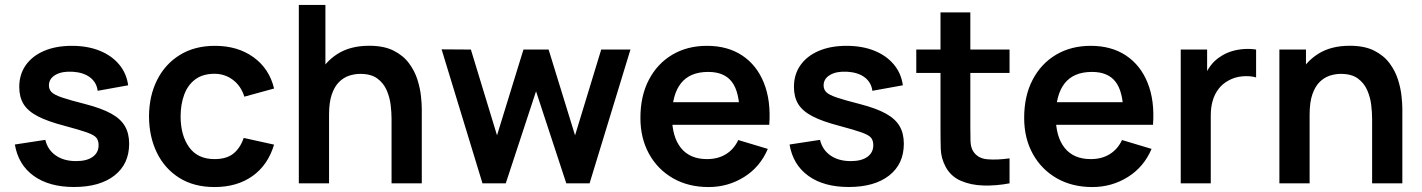

<svg xmlns="http://www.w3.org/2000/svg" viewBox="-20 -740 5740 775"><path d="M278.7 14.8Q178.4 14.8 116 -30.1Q53.7 -75 40 -156.7L163 -175.5Q172.3 -135.5 205 -112.6Q237.7 -89.7 287.2 -89.7Q330.2 -89.7 354.1 -106.8Q378 -123.9 378 -154.2Q378 -172.4 369.2 -183.7Q360.3 -194.9 330.9 -205.4Q301.5 -215.9 240.5 -232.2Q172.7 -249.8 132.6 -270.6Q92.6 -291.4 75.1 -319.9Q57.7 -348.4 57.7 -389Q57.7 -439.5 84 -476.9Q110.3 -514.2 158 -534.6Q205.8 -555 270.2 -555Q333 -555 381.8 -535.5Q430.6 -515.9 460.7 -480Q490.8 -444.2 497.3 -395.7L374.3 -373.5Q369.8 -407.9 343 -428Q316.2 -448 272.2 -450.5Q229.7 -452.8 203.6 -437.6Q177.5 -422.4 177.5 -395.2Q177.5 -379.2 188 -368.3Q198.6 -357.3 230.2 -346.5Q261.8 -335.7 325 -319.7Q389.8 -302.9 428.3 -281.7Q466.9 -260.5 484.1 -231Q501.3 -201.6 501.3 -159.7Q501.3 -78.2 442.2 -31.7Q383 14.8 278.7 14.8Z M846 15Q762.6 15 703.5 -22.2Q644.4 -59.5 613.1 -124Q581.8 -188.4 581.5 -270Q581.8 -352.8 614.2 -417.2Q646.6 -481.6 706.1 -518.3Q765.6 -555 847.7 -555Q939.8 -555 1003.5 -508.8Q1067.2 -462.7 1086.3 -382.7L966.3 -349.8Q952.6 -393.5 920 -417.8Q887.4 -442.2 846 -442.2Q798.8 -442.2 768.5 -419.8Q738.2 -397.3 723.7 -358.4Q709.2 -319.5 709 -270Q709.2 -192.9 743.7 -145.4Q778.2 -97.8 846 -97.8Q894.2 -97.8 921.9 -119.9Q949.6 -142 963.7 -183.3L1086.3 -156.2Q1061.6 -73.7 999.1 -29.3Q936.6 15 846 15Z M1560.5 0V-260.2Q1560.5 -285.2 1556.9 -316.2Q1553.2 -347.2 1540.7 -376Q1528.1 -404.8 1502.8 -423.3Q1477.6 -441.8 1434.3 -441.8Q1411.5 -441.8 1389 -434.4Q1366.6 -426.9 1348.4 -408.8Q1330.2 -390.7 1319.2 -358.8Q1308.2 -326.8 1308.2 -277.5L1236.7 -308.2Q1236.7 -376.9 1263.4 -433Q1290.2 -489.2 1342.1 -522.2Q1394 -555.3 1470.2 -555.3Q1529.9 -555.3 1569 -535.5Q1608 -515.7 1631 -484.5Q1654 -453.4 1665 -418.4Q1676 -383.3 1679.2 -352Q1682.5 -320.8 1682.5 -301.5V0ZM1186.2 0V-720H1293.5V-340.8H1308.2V0Z M1927.5 0 1762.5 -540.8 1880.7 -540 1986.2 -193.7 2092.9 -540H2194.4L2301.2 -193.7L2406.8 -540H2524.8L2359.8 0H2265.8L2143.7 -371.5L2021.5 0Z M2840.3 15Q2758.4 15 2696.5 -20.5Q2634.6 -56.1 2599.8 -119Q2565 -182 2565 -264.2Q2565 -352.7 2599.1 -417.9Q2633.2 -483.2 2693.7 -519.1Q2754.2 -555 2833.7 -555Q2917.4 -555 2976.2 -515.8Q3034.9 -476.7 3063.5 -405.2Q3092.2 -333.7 3085.1 -236.3H2965.5V-280.3Q2965 -368.5 2934.5 -409.1Q2904 -449.7 2838.7 -449.7Q2764.8 -449.7 2728.6 -403.8Q2692.5 -358 2692.5 -270Q2692.5 -187.8 2728.6 -142.8Q2764.8 -97.8 2833.7 -97.8Q2878.2 -97.8 2910.3 -117.7Q2942.5 -137.5 2960 -174.8L3079.2 -139Q3048.2 -65.8 2983.4 -25.4Q2918.5 15 2840.3 15ZM2654.5 -236.3V-327.5H3026.2V-236.3Z M3405.7 14.8Q3305.4 14.8 3243 -30.1Q3180.7 -75 3167 -156.7L3290 -175.5Q3299.3 -135.5 3332 -112.6Q3364.7 -89.7 3414.2 -89.7Q3457.2 -89.7 3481.1 -106.8Q3505 -123.9 3505 -154.2Q3505 -172.4 3496.2 -183.7Q3487.3 -194.9 3457.9 -205.4Q3428.5 -215.9 3367.5 -232.2Q3299.7 -249.8 3259.6 -270.6Q3219.6 -291.4 3202.1 -319.9Q3184.7 -348.4 3184.7 -389Q3184.7 -439.5 3211 -476.9Q3237.3 -514.2 3285 -534.6Q3332.8 -555 3397.2 -555Q3460 -555 3508.8 -535.5Q3557.6 -515.9 3587.7 -480Q3617.8 -444.2 3624.3 -395.7L3501.3 -373.5Q3496.8 -407.9 3470 -428Q3443.2 -448 3399.2 -450.5Q3356.7 -452.8 3330.6 -437.6Q3304.5 -422.4 3304.5 -395.2Q3304.5 -379.2 3315 -368.3Q3325.6 -357.3 3357.2 -346.5Q3388.8 -335.7 3452 -319.7Q3516.8 -302.9 3555.3 -281.7Q3593.9 -260.5 3611.1 -231Q3628.3 -201.6 3628.3 -159.7Q3628.3 -78.2 3569.2 -31.7Q3510 14.8 3405.7 14.8Z M4055 0Q4001.6 10.2 3950.2 8.8Q3898.8 7.4 3858.5 -10.2Q3818.1 -27.8 3797.2 -66.3Q3778.5 -101.6 3777.4 -138Q3776.3 -174.4 3776.3 -220.7V-690H3896.7V-227.3Q3896.7 -195.2 3897.4 -170.6Q3898.2 -146 3907.7 -130.3Q3925.7 -100.6 3965.1 -97.1Q4004.5 -93.7 4055 -100.8ZM3678.5 -445.5V-540H4055V-445.5Z M4389.3 15Q4307.4 15 4245.5 -20.5Q4183.6 -56.1 4148.8 -119Q4114 -182 4114 -264.2Q4114 -352.7 4148.1 -417.9Q4182.2 -483.2 4242.7 -519.1Q4303.2 -555 4382.7 -555Q4466.4 -555 4525.2 -515.8Q4583.9 -476.7 4612.5 -405.2Q4641.2 -333.7 4634.1 -236.3H4514.5V-280.3Q4514 -368.5 4483.5 -409.1Q4453 -449.7 4387.7 -449.7Q4313.8 -449.7 4277.6 -403.8Q4241.5 -358 4241.5 -270Q4241.5 -187.8 4277.6 -142.8Q4313.8 -97.8 4382.7 -97.8Q4427.2 -97.8 4459.3 -117.7Q4491.5 -137.5 4509 -174.8L4628.2 -139Q4597.2 -65.8 4532.4 -25.4Q4467.5 15 4389.3 15ZM4203.5 -236.3V-327.5H4575.2V-236.3Z M4746 0V-540H4852.5V-408.5L4839.5 -425.5Q4849.7 -452.5 4866.4 -474.8Q4883.2 -497.2 4906.5 -511.7Q4926.4 -525.2 4950.6 -532.8Q4974.8 -540.2 5000.3 -542Q5025.8 -543.8 5050.2 -540V-427.5Q5025.8 -434.6 4994.8 -431.9Q4963.8 -429.2 4938.3 -414.7Q4913.6 -401.1 4897.9 -380.1Q4882.2 -359.2 4874.7 -332.4Q4867.2 -305.7 4867.2 -274.3V0Z M5518.5 0V-260.2Q5518.5 -285.2 5514.9 -316.2Q5511.2 -347.2 5498.7 -376Q5486.1 -404.8 5460.8 -423.3Q5435.6 -441.8 5392.3 -441.8Q5369.5 -441.8 5347 -434.4Q5324.6 -426.9 5306.4 -408.8Q5288.2 -390.7 5277.2 -358.8Q5266.2 -326.8 5266.2 -277.5L5194.7 -308.2Q5194.7 -376.9 5221.4 -433Q5248.2 -489.2 5300.1 -522.2Q5352 -555.3 5428.2 -555.3Q5487.9 -555.3 5527 -535.5Q5566 -515.7 5589 -484.5Q5612 -453.4 5623 -418.4Q5634 -383.3 5637.2 -352Q5640.5 -320.8 5640.5 -301.5V0ZM5144.2 0V-540H5251.5V-372.5H5266.2V0Z"/></svg>

Font: Manrope ExtraLight
Style: Regular
Weight: 200
Designer: Mikhail Sharanda
Foundry: Mikhail Sharanda
Version: Version 4.505